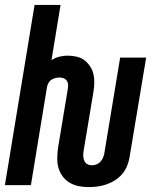

<svg xmlns="http://www.w3.org/2000/svg" viewBox="-21 -755 641 783"><path d="M341 8Q320 8 300 4Q280 0 263 -10Q246 -20 234 -36.5Q222 -53 217 -72Q212 -91 212.5 -112Q213 -133 216 -154L256 -395Q257 -403 256.5 -411.5Q256 -420 251 -426.5Q246 -433 238.5 -436Q231 -439 222 -439Q214 -439 206 -437Q198 -435 190 -430.5Q182 -426 177.5 -418Q173 -410 171 -402L105 0H-1L120 -735H226L189 -510Q205 -520 221.5 -524Q238 -528 254 -528Q273 -528 291 -524Q309 -520 322.5 -510Q336 -500 346 -485Q356 -470 360 -453Q364 -436 363.5 -417.5Q363 -399 360 -380L320 -140Q318 -129 318.5 -119Q319 -109 322.5 -100Q326 -91 334.5 -86Q343 -81 354 -81Q362 -81 371 -84Q380 -87 387 -94Q394 -101 398 -109.5Q402 -118 404 -127L469 -520H575L507 -112Q504 -94 496.5 -76.5Q489 -59 476.5 -44.5Q464 -30 447.5 -19.5Q431 -9 413 -3Q395 3 377 5.5Q359 8 341 8Z"/></svg>

Font: Iosevka Extended Oblique
Style: Bold
Weight: 700
Width: 7
Italic angle: -9°
Monospace: yes
Designer: Belleve Invis
Foundry: Belleve Invis
Version: Version 32.5.0; ttfautohint (v1.8.4)